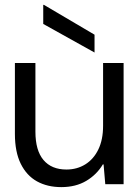

<svg xmlns="http://www.w3.org/2000/svg" viewBox="-20 -754 573 786"><path d="M231 12Q174 12 131.5 -11.5Q89 -35 65 -83.5Q41 -132 41 -206V-496H125V-215Q125 -138 158 -99Q191 -60 252 -60Q295 -60 329 -81Q363 -102 382.5 -142Q402 -182 402 -239V-496H486V0H411L404 -81H401Q376 -39 333 -13.5Q290 12 231 12ZM367 -539 157 -656V-734H160L367 -612Z"/></svg>

Font: DM Sans 9pt 36pt
Style: Regular
Weight: 400
Version: Version 4.004;gftools[0.9.30]